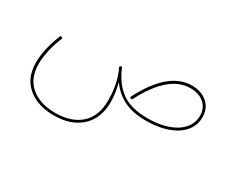

<svg xmlns="http://www.w3.org/2000/svg" viewBox="-87 -586 1325 1103"><g transform="rotate(30 576.0 -34.0)"><path d="M84 24.9C84 93.8 106 146.5 150.4 183.6C194.3 220.7 252 239.3 323.7 239.3C398.9 239.3 459 219.2 503.4 179.2C547.9 138.7 570.3 82 570.3 9.3C570.3 -27.3 564.5 -68.4 552.7 -113.8C578.1 -77.1 610.4 -49.3 648.9 -29.3C687.5 -9.3 737.3 1 798.3 1C958 1 1070.3 -67.9 1070.3 -177.2C1070.3 -216.8 1057.1 -248.5 1030.3 -272C1003.4 -294.9 969.7 -306.6 928.2 -306.6C823.2 -306.6 732.9 -228.5 655.3 -77.6C654.8 -76.2 654.3 -74.7 654.3 -73.2C654.3 -69.8 655.8 -67.4 659.2 -65.9C660.6 -64.9 662.6 -64.5 664.1 -64.5C667 -64.5 669.4 -66.4 670.9 -69.8C747.6 -218.8 833 -289.1 928.2 -289.1C964.8 -289.1 995.1 -279.3 1018.6 -259.8C1042 -239.7 1053.7 -212.4 1053.7 -177.2C1053.7 -83 955.1 -15.6 798.3 -15.6C724.6 -15.6 667.5 -30.8 626 -61C584.5 -90.8 551.8 -134.8 527.8 -192.9C527.8 -193.4 527.8 -193.4 527.3 -193.8C526.4 -197.3 524.4 -198.7 521.5 -198.7C520 -198.7 518.1 -198.2 516.1 -197.3C512.7 -195.8 511.2 -193.8 511.2 -190.4V-189.5L512.2 -186.5C514.6 -182.1 516.6 -177.2 518.6 -172.9C546.4 -109.9 552.7 -42 552.7 9.3C552.7 78.1 532.2 131.3 491.7 168C450.7 204.6 394.5 222.7 323.7 222.7C256.8 222.7 203.1 206.1 162.6 172.4C122.1 138.7 101.6 89.8 101.6 24.9C101.6 -29.3 116.7 -98.1 143.6 -162.6C144.5 -164.1 145 -166 145 -167.5C145 -170.4 143.1 -172.4 139.2 -173.8C137.7 -174.3 136.2 -174.8 134.8 -174.8C131.3 -174.8 129.4 -172.9 127.9 -169.4C100.6 -103 84 -31.7 84 24.9Z"/></g></svg>

Font: Mikhak Thin
Style: Regular
Weight: 100
Designer: Amin Abedi
Version: Version 3.2